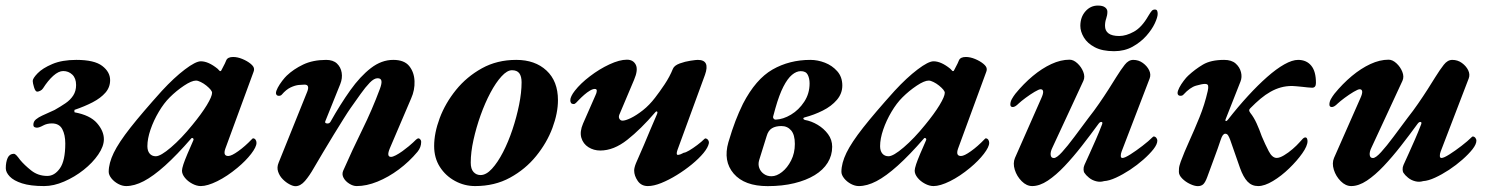

<svg xmlns="http://www.w3.org/2000/svg" viewBox="-52 -645 5288 680"><path d="M104.1 14Q55.9 14 26.2 4.4Q-3.5 -5.2 -17.5 -19.9Q-31.5 -34.6 -31.5 -49.1Q-31.5 -71 -24.9 -85.7Q-18.2 -100.3 -2.9 -100.3Q1.1 -100.3 6.6 -94.5Q12 -88.6 19.3 -78.6Q33.9 -60.9 58.3 -41.4Q82.8 -21.9 115.5 -21.9Q141.2 -21.9 160.2 -48.8Q179.2 -75.6 179.2 -136.9Q179.2 -167.6 168.5 -187.8Q157.8 -207.9 131.6 -207.9Q114.3 -207.9 100.6 -200.4Q86.8 -192.8 78.6 -192.8Q74.6 -192.8 70.4 -194.7Q66.2 -196.6 66.2 -203.3Q66.2 -214.7 75.4 -222.3Q84.6 -229.8 97.8 -235.8L141.3 -255.5Q162.7 -267.6 180 -279.4Q197.3 -291.2 207.4 -306.9Q217.5 -322.6 217.5 -343.9Q217.5 -367.9 204.1 -380.7Q190.7 -393.4 171.9 -393.4Q155.6 -393.4 136.6 -376.5Q117.7 -359.5 100.3 -332Q96.8 -326.6 90.5 -323.5Q84.1 -320.4 79.9 -320.4Q73.1 -320.4 68.5 -335.9Q63.9 -351.3 63.9 -358.3Q63.9 -367.6 81.4 -385.6Q98.8 -403.6 133.3 -418.2Q167.8 -432.9 218.5 -432.9Q282.2 -432.9 310.1 -411.5Q338 -390.2 338 -361.1Q338 -335.9 321.4 -316.8Q304.8 -297.7 276.2 -282.8Q247.7 -268 211.9 -255.9Q211.2 -254 211.3 -251.5Q211.4 -249 212.1 -247.2Q266.7 -237.2 291.3 -209.2Q315.9 -181.1 315.9 -152Q315.9 -126.7 296 -97.7Q276.1 -68.6 244.2 -43.3Q212.3 -18.1 175.3 -2.1Q138.3 14 104.1 14Z M394.6 14Q381 14 366.5 6.3Q352.1 -1.5 342.5 -13.5Q333 -25.6 333 -36.6Q333 -66.8 350.8 -103.7Q368.7 -140.5 410 -193Q451.4 -245.5 521.3 -323.2Q564.7 -370.2 602.8 -399Q640.9 -427.9 659.3 -427.9Q686 -427.9 718.5 -401.6Q725.1 -394.2 726.1 -393.7Q727 -393.1 728 -393.1Q730 -393.1 730.7 -393.8Q731.4 -394.5 734 -399.9Q741.5 -414.1 744.5 -420.3Q747.5 -426.6 749.4 -431.6Q754.6 -443.2 773.7 -443.2Q789.2 -443.2 806.4 -436.1Q823.6 -429 835.7 -419.1Q847.8 -409.2 847.8 -400.1Q847.8 -394.3 845.7 -389.8L746 -118.3Q737.1 -92.5 756.5 -92.5Q768 -92.5 791.8 -109.6Q815.7 -126.6 839.6 -151.6Q842.4 -154.5 842.9 -154.7Q843.3 -155 844.5 -155Q849.3 -155 852.9 -150.5Q856.4 -145.9 856.4 -139.1Q856.4 -124.7 837.5 -100.1Q818.6 -75.5 788.8 -50.7Q752.6 -20.6 717.6 -3.3Q682.5 14 659.3 14Q644.4 14 628.7 5.5Q612.9 -2.9 602.7 -15.6Q592.5 -28.3 592.5 -40.6Q592.5 -47.5 597.7 -63.6Q599.5 -69.3 603.4 -79.2Q607.3 -89 612.1 -100.6Q616.9 -112.2 622.4 -124.2Q627.9 -136.2 632.4 -147.3Q635 -152.5 631.6 -155.1Q628.2 -157.8 625.5 -154.9Q574.3 -95.9 532.5 -58.4Q490.6 -20.8 457.2 -3.4Q423.8 14 394.6 14ZM499.8 -91.6Q516.9 -91.6 553.8 -123.2Q590.8 -154.8 629.4 -202.6Q661.6 -241.7 680.4 -272.5Q699.1 -303.4 699.1 -316.4Q699.1 -325.3 678.7 -342Q669.4 -349.5 659.1 -354.5Q648.9 -359.6 642.2 -359.6Q626.7 -359.6 599.7 -341.6Q572.7 -323.6 549.2 -300.2Q528.5 -279.7 510.4 -249.1Q492.2 -218.5 481.1 -186.1Q470 -153.6 470 -127.3Q470 -110.6 478 -101.1Q486 -91.6 499.8 -91.6Z M994.3 14.4Q985.8 14.4 973.4 7.8Q960.9 1.3 949.5 -10.2Q938.1 -21.6 933 -37Q927.8 -52.3 934.9 -69L1036.1 -320.2Q1045.9 -345.3 1026.6 -345.3Q1019.9 -345.3 1006.4 -344.1Q993 -342.8 977.1 -335.3Q961.2 -327.7 946.1 -310Q942.1 -305.2 934.3 -305.7Q926.5 -306.2 925.3 -314.8Q925.3 -322.5 931.7 -334.4Q938.1 -346.4 947.6 -358.8Q957.1 -371.1 963.5 -377.1Q987.6 -400.1 1021.7 -416.4Q1055.8 -432.7 1102.9 -432.9Q1127.8 -432.9 1141.4 -420Q1154.9 -407.1 1158.1 -387.7Q1161.4 -368.2 1153.1 -347.2L1100.2 -215.8Q1097.2 -208.8 1105.8 -207.8Q1114.4 -206.8 1118.3 -213.4Q1153.5 -276 1188.6 -325.3Q1223.8 -374.7 1261.5 -403.8Q1299.3 -432.9 1340.8 -432.9Q1379.8 -432.9 1397.4 -411Q1414.9 -389.1 1416.1 -357.6Q1417.4 -326.2 1404.2 -296.6L1328.6 -119.6Q1316 -89.4 1332.8 -89.4Q1339 -89.4 1350 -95.1Q1360.9 -100.8 1373.2 -109.6Q1385.4 -118.4 1395.6 -126.9Q1405.9 -135.3 1410.7 -140.1Q1415.8 -145.2 1421.2 -150.2Q1426.6 -155.1 1430.1 -155.1Q1433.1 -155.1 1436.4 -151.4Q1439.7 -147.6 1439.7 -142.8Q1439.7 -123.3 1426.7 -107.5Q1397.4 -72.4 1360.5 -44.9Q1323.7 -17.5 1284.8 -1.7Q1245.9 14 1211.4 14Q1198.3 14 1184.8 5.4Q1171.3 -3.1 1164.8 -15.2Q1158.2 -27.2 1163.2 -39.8Q1195.5 -113.4 1230.7 -184.8Q1266 -256.2 1293.6 -330.6Q1300.6 -349.5 1298.9 -358.6Q1297.2 -367.7 1285.6 -367.9Q1273 -368.1 1257.6 -352.2Q1242.2 -336.3 1225.2 -312.3Q1208.3 -288.2 1189.5 -262Q1180.8 -249.7 1164.9 -224.3Q1149 -198.9 1129.8 -167.7Q1110.5 -136.6 1092.2 -105.4Q1073.9 -74.2 1059.7 -50.3Q1044.2 -22.8 1028.2 -4.2Q1012.1 14.4 994.3 14.4Z M1630.7 14Q1592.8 14 1559.5 -4.1Q1526.2 -22.1 1505.9 -53.8Q1485.6 -85.6 1485.6 -127.7Q1485.6 -173.9 1505.3 -226.7Q1525.1 -279.6 1563 -326.5Q1600.9 -373.3 1654.7 -403.1Q1708.4 -432.9 1776.5 -432.9Q1842.9 -432.9 1883.5 -395.2Q1924.1 -357.5 1924.1 -290.3Q1924.1 -244.4 1904.5 -191.8Q1884.8 -139.1 1846.8 -92.3Q1808.8 -45.5 1754.5 -15.8Q1700.2 14 1630.7 14ZM1650 -25Q1669.9 -25 1690.3 -47.3Q1710.7 -69.5 1729.5 -105.9Q1748.3 -142.4 1763 -186.3Q1777.6 -230.1 1786.5 -274Q1795.3 -317.9 1795.3 -353.5Q1795.3 -374.6 1787.2 -385.5Q1779.1 -396.3 1761.3 -396.3Q1744.1 -396.3 1724.1 -374.4Q1704.1 -352.6 1684.9 -316.5Q1665.7 -280.4 1650.1 -236.8Q1634.6 -193.2 1624.9 -149.4Q1615.2 -105.7 1615.2 -69Q1615.2 -46.6 1625.1 -35.8Q1634.9 -25 1650 -25Z M2242.4 14Q2219.2 14 2206.6 -4.3Q2194 -22.7 2194 -41.1Q2194 -46.1 2195.6 -52.5Q2197.1 -58.9 2200.6 -67.4Q2217.2 -104.3 2228.7 -131.9Q2240.1 -159.5 2251.1 -185.3Q2262.2 -211 2275.3 -241.7Q2277.8 -247.8 2275.1 -249.9Q2272.4 -251.9 2268.2 -246.8Q2217.8 -187.8 2169.7 -149.9Q2121.7 -111.9 2074 -111.9Q2050.7 -111.9 2032 -123.7Q2013.2 -135.6 2006.9 -157.2Q2000.7 -178.8 2013 -207.4L2056.6 -306.7Q2061.4 -316.2 2061.6 -323.1Q2061.9 -330 2054.7 -330Q2047.3 -330 2037.4 -324.1Q2027.5 -318.3 2017.1 -309.2Q2006.7 -300.2 1996.8 -289.8Q1992.8 -285.6 1988.4 -281.1Q1984 -276.5 1979.6 -276.5Q1967.8 -276.5 1967.8 -290.1Q1967.8 -296.6 1971.9 -305Q1975.9 -313.5 1983.9 -323.7Q2004 -349.5 2037.4 -374.9Q2070.7 -400.4 2106.4 -417Q2142.1 -433.6 2168.4 -433.6Q2190.8 -433.6 2199.8 -415.6Q2208.8 -397.6 2193.7 -362.3L2143.1 -242.6Q2137.7 -232.1 2141.4 -224.9Q2145.2 -217.7 2152.7 -217.7Q2163.1 -217.7 2182.4 -227Q2201.8 -236.4 2225 -254.6Q2248.1 -272.8 2268.2 -299.2Q2283.3 -318.5 2301.7 -346Q2320 -373.4 2331.3 -401.5Q2336.1 -413.1 2355.2 -420.2Q2374.3 -427.2 2393.6 -430Q2412.9 -432.9 2419.1 -432.9Q2441.6 -432.9 2447.9 -419.7Q2454.2 -406.5 2444.8 -380L2347.4 -113.9Q2342.8 -100.3 2346.3 -97Q2348.4 -96.2 2351.8 -96.7Q2355.2 -97.2 2358.7 -98.7Q2362.1 -100.2 2365.2 -101.8Q2368.3 -103.3 2369.8 -104.1Q2375.7 -104.2 2388.9 -112Q2402.1 -119.8 2417.4 -131.3Q2432.7 -142.8 2443.3 -153.4Q2447.4 -155.9 2448.2 -154.3Q2453.1 -153.6 2456.2 -148.7Q2459.2 -143.9 2458.8 -138.6Q2455.9 -122.9 2439.6 -103.1Q2423.3 -83.4 2398.2 -62.8Q2373.1 -42.2 2345 -25Q2316.9 -7.7 2290 3.2Q2263.1 14 2242.4 14Z M2666.9 14.2Q2584.6 14.2 2546.5 -30.1Q2508.5 -74.4 2527.7 -141.2Q2540.8 -185.4 2552.7 -216.3Q2564.6 -247.2 2579.3 -277.4Q2624.5 -364.7 2684.1 -398.8Q2743.8 -432.9 2818 -432.9Q2843.7 -432.9 2869.5 -423Q2895.3 -413 2913.2 -392.8Q2931.2 -372.6 2931.2 -342.1Q2931.2 -313.8 2912 -291.3Q2892.8 -268.8 2862 -253.4Q2831.2 -237.9 2797.2 -229.1Q2793.2 -228.1 2793.2 -225.2Q2793.2 -222.3 2798.2 -220.3Q2821.7 -216.2 2843.8 -203Q2865.9 -189.8 2880.6 -170Q2895.3 -150.1 2895.3 -125.2Q2895.3 -94.3 2879.3 -68.6Q2863.4 -42.9 2833.2 -24.6Q2803.1 -6.3 2761.1 3.9Q2719 14.2 2666.9 14.2ZM2680.3 -20.8Q2698.5 -20.8 2717.6 -35.8Q2736.7 -50.8 2749.9 -76.8Q2763.1 -102.7 2763.1 -135.3Q2763.1 -167.8 2749.9 -183.2Q2736.6 -198.6 2715.5 -198.6Q2694.7 -198.6 2681.8 -190.6Q2668.8 -182.7 2663.2 -163L2636.7 -78Q2632.3 -63.2 2637 -50.2Q2641.7 -37.3 2653.2 -29.1Q2664.7 -20.8 2680.3 -20.8ZM2695.2 -221.3Q2721.8 -222.4 2749.5 -239Q2777.2 -255.6 2796.2 -284.5Q2815.3 -313.4 2815.3 -349.5Q2815.3 -367.2 2808.8 -380.1Q2802.3 -393 2784 -393Q2768.6 -393 2752.9 -379.9Q2737.2 -366.8 2722.4 -337.9Q2707.6 -309 2694.3 -262L2686.1 -232.1Q2685.1 -227.9 2688.1 -224.5Q2691.1 -221.1 2695.2 -221.3Z M2989.6 14Q2976 14 2961.5 6.3Q2947.1 -1.5 2937.5 -13.5Q2928 -25.6 2928 -36.6Q2928 -66.8 2945.8 -103.7Q2963.7 -140.5 3005 -193Q3046.4 -245.5 3116.3 -323.2Q3159.7 -370.2 3197.8 -399Q3235.9 -427.9 3254.3 -427.9Q3281 -427.9 3313.5 -401.6Q3320.1 -394.2 3321.1 -393.7Q3322 -393.1 3323 -393.1Q3325 -393.1 3325.7 -393.8Q3326.4 -394.5 3329 -399.9Q3336.5 -414.1 3339.5 -420.3Q3342.5 -426.6 3344.4 -431.6Q3349.6 -443.2 3368.7 -443.2Q3384.2 -443.2 3401.4 -436.1Q3418.6 -429 3430.7 -419.1Q3442.8 -409.2 3442.8 -400.1Q3442.8 -394.3 3440.7 -389.8L3341 -118.3Q3332.1 -92.5 3351.5 -92.5Q3363 -92.5 3386.8 -109.6Q3410.7 -126.6 3434.6 -151.6Q3437.4 -154.5 3437.9 -154.7Q3438.3 -155 3439.5 -155Q3444.3 -155 3447.9 -150.5Q3451.4 -145.9 3451.4 -139.1Q3451.4 -124.7 3432.5 -100.1Q3413.6 -75.5 3383.8 -50.7Q3347.6 -20.6 3312.6 -3.3Q3277.5 14 3254.3 14Q3239.4 14 3223.7 5.5Q3207.9 -2.9 3197.7 -15.6Q3187.5 -28.3 3187.5 -40.6Q3187.5 -47.5 3192.7 -63.6Q3194.5 -69.3 3198.4 -79.2Q3202.3 -89 3207.1 -100.6Q3211.9 -112.2 3217.4 -124.2Q3222.9 -136.2 3227.4 -147.3Q3230 -152.5 3226.6 -155.1Q3223.2 -157.8 3220.5 -154.9Q3169.3 -95.9 3127.5 -58.4Q3085.6 -20.8 3052.2 -3.4Q3018.8 14 2989.6 14ZM3094.8 -91.6Q3111.9 -91.6 3148.8 -123.2Q3185.8 -154.8 3224.4 -202.6Q3256.6 -241.7 3275.4 -272.5Q3294.1 -303.4 3294.1 -316.4Q3294.1 -325.3 3273.7 -342Q3264.4 -349.5 3254.1 -354.5Q3243.9 -359.6 3237.2 -359.6Q3221.7 -359.6 3194.7 -341.6Q3167.7 -323.6 3144.2 -300.2Q3123.5 -279.7 3105.4 -249.1Q3087.2 -218.5 3076.1 -186.1Q3065 -153.6 3065 -127.3Q3065 -110.6 3073 -101.1Q3081 -91.6 3094.8 -91.6Z M3603.7 14Q3583.7 14 3566.5 -3.3Q3549.2 -20.6 3542 -43.8Q3534.8 -67.1 3542.7 -85.7L3636.2 -297.7Q3643.2 -313.1 3642.4 -321Q3641.5 -328.9 3633.5 -328.9Q3627.7 -328.9 3612.1 -319.7Q3596.5 -310.4 3580.3 -298.4Q3564.2 -286.4 3555.7 -278.4Q3543.1 -265.7 3534.7 -265.9Q3526.3 -266.1 3526.3 -274.8Q3526.3 -284.5 3531.6 -294.1Q3536.9 -303.6 3544.1 -313Q3573.2 -348.6 3605.7 -375.7Q3638.3 -402.8 3671.5 -418.2Q3704.8 -433.6 3736 -433.6Q3750 -433.6 3763.9 -420.7Q3777.8 -407.8 3784.6 -390.5Q3791.5 -373.1 3785 -358.8Q3766 -317 3738 -257.3Q3710.1 -197.5 3675.2 -122.1Q3667.8 -107 3669.1 -96.2Q3670.4 -85.3 3680.4 -85.3Q3690.4 -85.3 3709.5 -106.4Q3728.7 -127.5 3753.4 -160.7Q3778.1 -193.8 3803.6 -228.1Q3822.8 -252.3 3840.6 -278.2Q3858.5 -304.1 3874.3 -328.8Q3890 -353.5 3901.3 -371.8Q3917.8 -398.2 3931.3 -415.5Q3944.9 -432.9 3961.5 -432.9Q3980.7 -432.9 3995.7 -421.9Q4010.7 -411 4017.9 -396.1Q4025.1 -381.1 4019.6 -366.9L3920.3 -108.1Q3917.2 -99.8 3917.4 -92.7Q3917.6 -85.5 3923.3 -85.5Q3931.4 -85.5 3951.6 -98.3Q3971.8 -111.1 3994.2 -128.4Q4016.6 -145.6 4029.9 -159Q4032.6 -161.6 4033.8 -161.6Q4039.2 -161.6 4043 -157.1Q4046.9 -152.5 4046.9 -146.9Q4046.9 -134.2 4033.2 -116.6Q4019.4 -99.1 3997.4 -79.7Q3975.4 -60.3 3950 -43.5Q3924.5 -26.8 3900.5 -15.8Q3876.5 -4.7 3858.4 -3.6Q3844.3 0.7 3830 -3.1Q3815.6 -6.8 3804.8 -15.7Q3793.9 -24.5 3788.1 -33.6Q3785.8 -37.7 3785.6 -45.2Q3785.3 -52.8 3788.8 -60.9Q3797.1 -79.4 3807.4 -101.9Q3817.6 -124.4 3828.9 -150.2Q3840.2 -175.9 3850.9 -203.8Q3854.3 -212.5 3849.1 -213.1Q3843.9 -213.7 3838.9 -206.9Q3809.9 -167.1 3779.3 -127.9Q3748.7 -88.7 3718.4 -56.7Q3688.1 -24.7 3659 -5.3Q3629.9 14 3603.7 14ZM3893.8 -463.7Q3851.8 -463.7 3825.4 -477.7Q3799 -491.6 3786.6 -512.5Q3774.2 -533.4 3774.2 -553.2Q3774.2 -584.4 3792.2 -604.8Q3810.1 -625.3 3836.5 -625.3Q3853.5 -625.3 3861.8 -618.9Q3870 -612.6 3870 -603.4Q3870 -591.3 3865.8 -579.4Q3861.6 -567.5 3861.6 -553.6Q3861.6 -536 3874 -526.8Q3886.4 -517.5 3912 -517.5Q3936.3 -517.5 3964.1 -532.9Q3991.8 -548.2 4014.9 -588.5Q4023.1 -602.2 4027.3 -606.7Q4031.4 -611.2 4038.3 -611.2Q4044.1 -611.2 4046.1 -607.1Q4048.1 -603 4048.1 -595.9Q4048.1 -584.2 4037.9 -562.2Q4027.6 -540.2 4007.7 -517.8Q3987.7 -495.4 3959.1 -479.5Q3930.5 -463.7 3893.8 -463.7Z M4190.2 14.2Q4178.6 14.2 4162.8 6.7Q4146.9 -0.7 4135 -12.7Q4123.2 -24.6 4123.2 -36.3Q4123.2 -43.2 4123.6 -48.4Q4124 -53.5 4125.6 -59.3Q4127.2 -65.1 4129.7 -72.4Q4141.8 -105.1 4159.7 -144.6Q4177.7 -184.1 4196.1 -229.4Q4214.5 -274.6 4225.4 -322.7Q4228.1 -334.8 4226.8 -341.3Q4225.5 -347.8 4215.5 -347.8Q4205.4 -347.8 4184 -341.6Q4162.6 -335.4 4139.4 -310Q4135.4 -305.2 4127.4 -305.8Q4119.3 -306.4 4118.5 -315Q4118.5 -322.6 4124.7 -334.6Q4130.9 -346.6 4140.3 -358.9Q4149.7 -371.3 4156.2 -377.1Q4180.6 -399.8 4208.5 -416.3Q4236.5 -432.9 4283.6 -432.9Q4309.8 -432.9 4324.3 -420Q4338.7 -407.2 4343.2 -389.3Q4347.6 -371.5 4341.4 -356.2L4289.4 -224.3Q4286.2 -216.6 4289.9 -216.3Q4293.5 -216.1 4297.5 -221.9Q4332.7 -266.9 4367.9 -305.2Q4403 -343.5 4435.8 -372.4Q4468.6 -401.3 4496.7 -417.1Q4524.9 -432.9 4545.4 -432.9Q4575.1 -432.9 4591.9 -412.5Q4608.8 -392.2 4608.6 -351Q4608.6 -334.3 4595.1 -334.3Q4588.5 -334.3 4579.3 -335.4Q4570 -336.5 4560.2 -337.5Q4548.9 -338.5 4539.3 -339.5Q4529.6 -340.5 4524.1 -340.5Q4503.1 -340.5 4484.3 -335.3Q4465.6 -330.1 4447.7 -320Q4429.9 -310 4412.5 -295.5Q4395.2 -281 4376.1 -261.6Q4372.1 -257.6 4372.1 -254.3Q4372 -251 4376.4 -244.9Q4388.7 -229.6 4398.6 -207.8Q4408.5 -186 4416.8 -162.2Q4429 -133.3 4441.4 -109.5Q4453.8 -85.7 4469.6 -85.7Q4480.1 -85.7 4495.5 -94.9Q4510.9 -104 4526 -117.1Q4541.1 -130.2 4549.2 -139.6Q4558.5 -150.1 4562.6 -154.2Q4566.8 -158.3 4570.8 -158.3Q4575.4 -158.3 4577.1 -154Q4578.8 -149.8 4578.8 -145.1Q4578.8 -128.3 4560.3 -102Q4541.9 -75.8 4514 -48.8Q4486.2 -21.8 4456.4 -3.9Q4426.6 14 4404 14Q4381.4 14 4366.3 -1.9Q4351.2 -17.8 4339.6 -50.4L4304.8 -150.1Q4301.6 -158.7 4297.8 -165.1Q4294 -171.4 4287.3 -171.4Q4283 -171.4 4279 -166.4Q4275.1 -161.4 4271.1 -149.3Q4261.7 -120.7 4248.6 -85.8Q4235.4 -50.9 4223.5 -17.6Q4216.7 0.8 4209.6 7.5Q4202.4 14.2 4190.2 14.2Z M4733.7 14Q4713.7 14 4696.5 -3.3Q4679.2 -20.6 4672 -43.8Q4664.8 -67.1 4672.7 -85.7L4766.2 -297.7Q4773.2 -313.1 4772.4 -321Q4771.5 -328.9 4763.5 -328.9Q4757.7 -328.9 4742.1 -319.7Q4726.5 -310.4 4710.3 -298.4Q4694.2 -286.4 4685.7 -278.4Q4673.1 -265.7 4664.7 -265.9Q4656.3 -266.1 4656.3 -274.8Q4656.3 -284.5 4661.6 -294.1Q4666.9 -303.6 4674.1 -313Q4703.2 -348.6 4735.7 -375.7Q4768.3 -402.8 4801.5 -418.2Q4834.8 -433.6 4866 -433.6Q4880 -433.6 4893.9 -420.7Q4907.8 -407.8 4914.6 -390.5Q4921.5 -373.1 4915 -358.8Q4896 -317 4868 -257.3Q4840.1 -197.5 4805.2 -122.1Q4797.8 -107 4799.1 -96.2Q4800.4 -85.3 4810.4 -85.3Q4820.4 -85.3 4839.5 -106.4Q4858.7 -127.5 4883.4 -160.7Q4908.1 -193.8 4933.6 -228.1Q4952.8 -252.3 4970.6 -278.2Q4988.5 -304.1 5004.3 -328.8Q5020 -353.5 5031.3 -371.8Q5047.8 -398.2 5061.3 -415.5Q5074.9 -432.9 5091.5 -432.9Q5110.7 -432.9 5125.7 -421.9Q5140.7 -411 5147.9 -396.1Q5155.1 -381.1 5149.6 -366.9L5050.3 -108.1Q5047.2 -99.8 5047.4 -92.7Q5047.6 -85.5 5053.3 -85.5Q5061.4 -85.5 5081.6 -98.3Q5101.8 -111.1 5124.2 -128.4Q5146.6 -145.6 5159.9 -159Q5162.6 -161.6 5163.8 -161.6Q5169.2 -161.6 5173 -157.1Q5176.9 -152.5 5176.9 -146.9Q5176.9 -134.2 5163.2 -116.6Q5149.4 -99.1 5127.4 -79.7Q5105.4 -60.3 5080 -43.5Q5054.5 -26.8 5030.5 -15.8Q5006.5 -4.7 4988.4 -3.6Q4974.3 0.7 4960 -3.1Q4945.6 -6.8 4934.8 -15.7Q4923.9 -24.5 4918.1 -33.6Q4915.8 -37.7 4915.6 -45.2Q4915.3 -52.8 4918.8 -60.9Q4927.1 -79.4 4937.4 -101.9Q4947.6 -124.4 4958.9 -150.2Q4970.2 -175.9 4980.9 -203.8Q4984.3 -212.5 4979.1 -213.1Q4973.9 -213.7 4968.9 -206.9Q4939.9 -167.1 4909.3 -127.9Q4878.7 -88.7 4848.4 -56.7Q4818.1 -24.7 4789 -5.3Q4759.9 14 4733.7 14Z"/></svg>

Font: EB Garamond
Style: Italic
Weight: 400
Italic angle: -17.2°
Designer: Georg Duffner and Octavio Pardo
Foundry: Georg Duffner
Version: Version 1.001